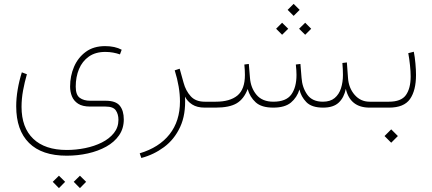

<svg xmlns="http://www.w3.org/2000/svg" viewBox="-20 -551 2213 983"><path d="M389.2 348.6 420.9 379.9 389.2 412.1 357.4 379.9ZM281.7 348.6 313.5 379.9 281.7 412.1 250 379.9ZM321.8 246.1Q194.3 246.1 128.7 180.9Q63 115.7 63 -6.8Q63 -48.3 70.6 -92.8Q78.1 -137.2 91.8 -180.7L117.7 -170.9Q106 -130.4 98.1 -87.9Q90.3 -45.4 90.3 -3.9Q90.3 102.1 150.1 159.4Q210 216.8 321.8 216.8Q369.1 216.8 416 207.3Q462.9 197.8 501.5 178.5Q540 159.2 563.2 130.1Q586.4 101.1 586.4 62.5Q586.4 33.7 573 14.2Q559.6 -5.4 521 -5.4H441.9Q402.3 -5.4 379.9 -20Q357.4 -34.7 348.1 -58.1Q338.9 -81.5 338.9 -107.9Q338.9 -162.1 359.1 -209.2Q379.4 -256.3 419.2 -285.6Q459 -314.9 518.1 -314.9Q568.4 -314.9 603 -296.4L594.2 -272.5Q577.6 -278.3 559.1 -281.7Q540.5 -285.2 519 -285.2Q468.8 -285.2 435.1 -261.5Q401.4 -237.8 384.5 -197.5Q367.7 -157.2 367.7 -107.4Q367.7 -65.4 388.2 -50.3Q408.7 -35.2 441.9 -35.2H521Q572.8 -35.2 593.3 -9.8Q613.8 15.6 613.8 60.5Q613.8 106.9 589.6 141.8Q565.4 176.8 523.9 199.7Q482.4 222.7 430.2 234.4Q377.9 246.1 321.8 246.1Z M1028.3 0Q988.8 0 963.9 -16.1Q939 -32.2 927.2 -56.2Q932.1 35.2 902.3 99.1Q872.6 163.1 819.8 202.1Q767.1 241.2 703.6 257.8L695.3 233.9Q794.9 204.1 848.1 136.5Q901.4 68.8 901.4 -31.7Q901.4 -104.5 874.5 -190.9L899.9 -199.2L919.9 -127.4Q930.7 -86.9 956.1 -58.6Q981.4 -30.3 1028.3 -30.3H1058.1V0Z M1483.4 -531.2 1514.2 -500.5 1483.4 -469.7 1452.6 -500.5ZM1542.5 -434.6 1573.2 -403.8 1542.5 -373 1511.2 -403.8ZM1424.3 -434.6 1455.6 -403.8 1424.3 -373 1393.6 -403.8ZM1634.3 0Q1575.7 0 1548.3 -28.3Q1521 -56.6 1513.2 -92.8Q1500.5 -51.8 1469.5 -25.9Q1438.5 0 1378.9 0Q1318.8 0 1289.1 -27.1Q1259.3 -54.2 1248 -95.2Q1229 -44.4 1191.9 -22.2Q1154.8 0 1083.5 0H1038.6V-30.3H1084.5Q1157.2 -30.3 1195.6 -62Q1233.9 -93.8 1233.9 -167.5Q1233.9 -178.2 1233.2 -192.4Q1232.4 -206.5 1231 -220.7L1253.9 -223.6L1259.8 -152.3Q1263.7 -101.1 1293.2 -65.7Q1322.8 -30.3 1379.4 -30.3Q1444.8 -30.3 1471.4 -67.1Q1498 -104 1498 -167.5Q1498 -178.2 1497.1 -192.4Q1496.1 -206.5 1494.6 -220.7L1518.1 -223.6L1523.9 -152.3Q1527.3 -103 1553 -66.7Q1578.6 -30.3 1633.3 -30.3Q1670.9 -30.3 1693.4 -49.1Q1715.8 -67.9 1725.8 -99.1Q1735.8 -130.4 1735.8 -167.5Q1735.8 -195.8 1732.9 -228.5L1755.9 -231.4L1761.7 -152.3Q1765.1 -100.6 1795.7 -65.4Q1826.2 -30.3 1872.1 -30.3H1902.3V0H1872.1Q1772.9 0 1750.5 -96.2Q1741.7 -51.8 1714.4 -25.9Q1687 0 1634.3 0Z M1882.3 -30.3H1970.7Q2034.2 -30.3 2058.3 -64.5Q2082.5 -98.6 2082.5 -159.7Q2082.5 -184.6 2079.1 -217Q2075.7 -249.5 2070.3 -278.8L2098.6 -286.1Q2104 -259.3 2106.9 -226.1Q2109.9 -192.9 2109.9 -167.5Q2109.9 -87.9 2079.1 -43.9Q2048.3 0 1971.7 0H1882.3ZM1982.9 111.3 2017.1 145.5 1982.9 179.7 1948.7 145.5Z"/></svg>

Font: Vazirmatn FD Thin
Style: Regular
Weight: 100
Designer: Saber Rastikerdar
Foundry: Saber Rastikerdar
Version: Version 33.003